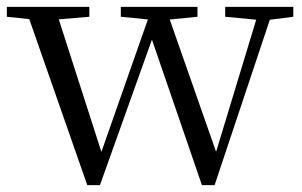

<svg xmlns="http://www.w3.org/2000/svg" viewBox="-25 -536 883 561"><path d="M230 5 48 -516H135L280 -65H261L267 -80L420 -516H458L616 -65H598L602 -78L735 -516H776L602 5H565L407 -455H432L426 -440L267 5ZM-5 -487V-516H236V-487L117 -477H91ZM328 -487V-516H552V-487L451 -477H430ZM633 -487V-516H832V-487L754 -477H739Z"/></svg>

Font: Noto Serif TC
Style: Regular
Weight: 400
Designer: Ryoko NISHIZUKA  (kana & ideographs); Frank Grießhammer (Latin, Greek & Cyrillic); Wenlong ZHANG  (bopomofo); Sandoll Co
Foundry: Adobe
Version: Version 2.003-H1;hotconv 1.1.1;makeotfexe 2.6.0